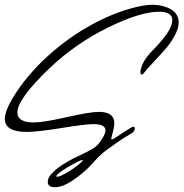

<svg xmlns="http://www.w3.org/2000/svg" viewBox="-24 -720 760 795"><path d="M211.9 12.2Q224.6 11.2 250.7 -3.9Q276.9 -19 297.6 -35.4Q318.4 -51.8 318.4 -56.2Q318.4 -57.6 316.4 -57.6Q307.6 -57.6 256.3 -27.8Q209.5 0.5 209.5 9.3Q209.5 11.7 211.9 12.2ZM449.2 -215.3V-208.5Q449.2 -193.4 442.9 -171.1Q436.5 -148.9 436.5 -146.5Q436.5 -143.1 439.5 -143.1Q444.3 -143.1 457 -151.9Q500.5 -181.6 522.9 -193.8Q525.9 -195.3 527.8 -195.3Q534.2 -195.3 534.2 -188Q534.2 -175.3 519.5 -167Q506.3 -159.2 496.6 -153.3Q486.8 -147.5 477.8 -141.6Q468.8 -135.7 463.4 -131.8Q458 -127.9 446.3 -119.6Q434.6 -111.3 426.3 -105.5Q412.6 -96.2 400.6 -85.7Q388.7 -75.2 382.1 -68.4Q375.5 -61.5 362.3 -47.4Q349.1 -33.2 342.3 -25.9Q311 4.9 272.5 30Q233.9 55.2 202.6 55.2Q173.8 55.2 173.8 32.7Q173.8 18.6 185.5 3.9Q204.6 -18.6 236.3 -38.8Q268.1 -59.1 295.7 -71.5Q323.2 -84 348.9 -98.1Q374.5 -112.3 383.8 -124Q412.6 -160.6 412.6 -180.2Q412.6 -206.1 362.3 -206.1Q330.1 -206.1 230.7 -189.9Q131.3 -173.8 86.9 -173.8Q-3.9 -173.8 -3.9 -227.5Q-3.9 -260.7 31.2 -318.4Q85.4 -406.7 171.9 -486.1Q258.3 -565.4 362.1 -621.3Q465.8 -677.2 565.9 -696.3Q586.9 -700.2 606 -700.2Q641.6 -700.2 669.9 -688.5Q698.2 -676.8 708.5 -656.7Q715.8 -642.6 715.8 -627Q715.8 -601.6 697.5 -569.1Q679.2 -536.6 657 -512.2Q634.8 -487.8 607.4 -458.3Q580.1 -428.7 570.8 -416.5Q566.9 -411.1 563.5 -411.1Q557.6 -411.1 557.6 -422.9Q557.6 -437.5 569.6 -460.9Q581.5 -484.4 607.4 -510.7Q689.5 -593.3 689.5 -636.2Q689.5 -671.4 634.3 -671.4Q556.2 -671.4 422.6 -605.7Q289.1 -540 181.6 -438Q47.9 -310.5 47.9 -253.9Q47.9 -224.1 85 -215.8Q98.6 -212.9 115.2 -212.9Q154.8 -212.9 252.2 -234.9Q349.6 -256.8 385.7 -256.8Q445.3 -256.8 449.2 -215.3Z"/></svg>

Font: Sintesa 2
Style: 2
Weight: 400
Version: Version 001.000